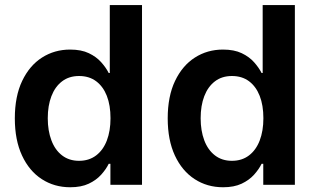

<svg xmlns="http://www.w3.org/2000/svg" viewBox="-20 -748 1277 777"><path d="M264.2 9.8Q199.7 9.8 148.9 -23.2Q98.1 -56.2 69.1 -118.7Q40 -181.2 40 -269Q40 -358.4 69.8 -420.7Q99.6 -482.9 150.1 -515.1Q200.7 -547.4 263.7 -547.4Q309.1 -547.4 339.6 -532.7Q370.1 -518.1 389.6 -496.1Q409.2 -474.1 419.9 -452.6H424.3V-727.5H554.7V0H426.8V-85H419.9Q409.2 -63 389.4 -41Q369.6 -19 339.1 -4.6Q308.6 9.8 264.2 9.8ZM299.8 -97.2Q340.3 -97.2 368.9 -118.9Q397.5 -140.6 412.4 -179.4Q427.2 -218.3 427.2 -269.5Q427.2 -321.8 412.4 -359.9Q397.5 -397.9 369.1 -419.2Q340.8 -440.4 299.8 -440.4Q259.3 -440.4 231 -418.7Q202.6 -397 188 -358.6Q173.3 -320.3 173.3 -269.5Q173.3 -219.2 188 -180.2Q202.6 -141.1 231.2 -119.1Q259.8 -97.2 299.8 -97.2Z M882.8 9.8Q818.4 9.8 767.6 -23.2Q716.8 -56.2 687.7 -118.7Q658.7 -181.2 658.7 -269Q658.7 -358.4 688.5 -420.7Q718.3 -482.9 768.8 -515.1Q819.3 -547.4 882.3 -547.4Q927.7 -547.4 958.3 -532.7Q988.8 -518.1 1008.3 -496.1Q1027.8 -474.1 1038.6 -452.6H1043V-727.5H1173.3V0H1045.4V-85H1038.6Q1027.8 -63 1008.1 -41Q988.3 -19 957.8 -4.6Q927.2 9.8 882.8 9.8ZM918.5 -97.2Q959 -97.2 987.5 -118.9Q1016.1 -140.6 1031 -179.4Q1045.9 -218.3 1045.9 -269.5Q1045.9 -321.8 1031 -359.9Q1016.1 -397.9 987.8 -419.2Q959.5 -440.4 918.5 -440.4Q877.9 -440.4 849.6 -418.7Q821.3 -397 806.6 -358.6Q792 -320.3 792 -269.5Q792 -219.2 806.6 -180.2Q821.3 -141.1 849.9 -119.1Q878.4 -97.2 918.5 -97.2Z"/></svg>

Font: V-Inter
Style: SemiBold-600
Weight: 600
Designer: Rasmus Andersson
Foundry: rsms
Version: Version 4.000;git-4146feb